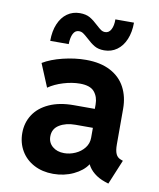

<svg xmlns="http://www.w3.org/2000/svg" viewBox="-84 -803 729 878"><g transform="rotate(10 281.0 -364.5)"><path d="M526.4 -106.4 479 7.8 461.4 2Q432.6 -7.8 411.4 -25.1Q390.1 -42.5 379.9 -64H379.4Q358.9 -32.7 316.2 -12.5Q273.4 7.8 222.2 7.8Q171.9 7.8 133.1 -12.7Q94.2 -33.2 72.8 -69.6Q51.3 -106 51.3 -151.9Q51.3 -199.7 75.7 -237.3Q100.1 -274.9 147.5 -296.4Q194.8 -317.9 260.7 -317.9H358.9V-338.9Q358.9 -373.5 339.6 -396.7Q320.3 -419.9 272.5 -419.9Q235.8 -419.9 195.8 -407.7Q155.8 -395.5 127 -375.5L82.5 -482.4Q119.6 -504.9 174.6 -518.3Q229.5 -531.7 281.2 -531.7Q348.6 -531.7 394.8 -507.3Q440.9 -482.9 463.6 -439.7Q486.3 -396.5 486.3 -340.8V-175.3Q486.3 -147 493.2 -131.6Q500 -116.2 515.6 -110.4ZM365.2 -185.1V-231H284.2Q240.2 -231 210.2 -212.6Q180.2 -194.3 180.2 -158.7Q180.2 -129.9 201.2 -112.1Q222.2 -94.2 255.4 -94.2Q281.7 -94.2 307.1 -105.5Q332.5 -116.7 348.9 -137.5Q365.2 -158.2 365.2 -185.1ZM104 -588.9Q104 -634.3 118.2 -667.7Q132.3 -701.2 157.7 -719.2Q183.1 -737.3 216.3 -737.3Q244.6 -737.3 263.2 -726.6Q281.7 -715.8 302.2 -696.3Q315.9 -683.6 324.7 -677.7Q333.5 -671.9 343.8 -671.9Q361.8 -671.9 371.3 -690.2Q380.9 -708.5 380.4 -737.3H466.8Q466.8 -692.9 452.6 -659.2Q438.5 -625.5 412.8 -607.2Q387.2 -588.9 354 -588.9Q327.1 -588.9 309.1 -599.4Q291 -609.9 270.5 -629.4Q255.4 -643.1 246.3 -649.2Q237.3 -655.3 226.1 -655.3Q208.5 -655.3 199.5 -637.5Q190.4 -619.6 189.9 -588.9Z"/></g></svg>

Font: Reddit Mono
Style: Bold
Weight: 700
Designer: Stephen Hutchings
Foundry: Reddit
Version: Version 1.009